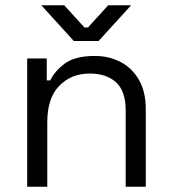

<svg xmlns="http://www.w3.org/2000/svg" viewBox="-20 -711 653 731"><path d="M83.5 0V-488.5H158V-404.8H171.5Q188 -440.5 227 -469.2Q266 -498 341.2 -498Q395.5 -498 439.4 -474.9Q483.2 -451.8 509.1 -406.8Q535 -361.8 535 -296V0H458.5V-290.5Q458.5 -364.5 421.6 -397.8Q384.8 -431 321.8 -431Q251 -431 205.5 -384.2Q160 -337.5 160 -245.2V0ZM261 -555 137.2 -691H224.5L301.5 -606.5H315L392 -691H479.2L355.5 -555Z"/></svg>

Font: Space 7353
Style: Regular
Weight: 400
Designer: Christine Claussen + Ruben Lyon  (Space 7353)
Version: Version 1.000;FEAKit 1.0